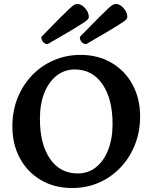

<svg xmlns="http://www.w3.org/2000/svg" viewBox="-20 -930 764 962"><path d="M342 12Q252 12 184.5 -28Q117 -68 79.5 -137.5Q42 -207 42 -297Q42 -374 68 -439Q94 -504 140.5 -552.5Q187 -601 249.5 -628Q312 -655 383 -655Q472 -655 539.5 -615Q607 -575 644.5 -505.5Q682 -436 682 -346Q682 -271 656.5 -206Q631 -141 585 -92Q539 -43 477 -15.5Q415 12 342 12ZM369 -61Q422 -61 461 -92Q500 -123 522 -179Q544 -235 544 -309Q544 -435 493 -508.5Q442 -582 355 -582Q304 -582 264.5 -551.5Q225 -521 202.5 -465.5Q180 -410 180 -334Q180 -208 230.5 -134.5Q281 -61 369 -61ZM219 -709Q207 -709 197 -718.5Q187 -728 187 -745Q245 -805 278.5 -838.5Q312 -872 328.5 -887Q345 -902 352.5 -906Q360 -910 368 -910Q388 -910 406.5 -889Q425 -868 425 -845Q425 -839 420 -833Q415 -827 396 -814.5Q377 -802 335.5 -777Q294 -752 219 -709ZM412 -709Q400 -709 390 -718.5Q380 -728 380 -745Q438 -805 471.5 -838.5Q505 -872 521.5 -887Q538 -902 545.5 -906Q553 -910 561 -910Q581 -910 599.5 -889Q618 -868 618 -845Q618 -839 613 -833Q608 -827 589 -814.5Q570 -802 528.5 -777Q487 -752 412 -709Z"/></svg>

Font: Petrona
Style: Bold
Weight: 700
Designer: Ringo R. Seeber
Foundry: Ringo R. Seeber
Version: Version 2.001; ttfautohint (v1.8.3)